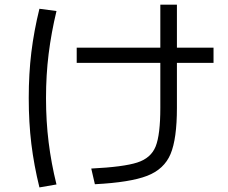

<svg xmlns="http://www.w3.org/2000/svg" viewBox="-20 -775 978 825"><path d="M668.9 -311.5V-754.9H740.2V-311.5Q740.2 -178.7 712.9 -113.3Q685.5 -47.9 612.3 -19.5Q539.1 8.8 387.7 16.6L372.1 -50.8Q510.7 -57.6 569.8 -76.7Q628.9 -95.7 648.9 -146Q668.9 -196.3 668.9 -311.5ZM309.6 -570.3H897.5V-504.9H309.6ZM103.5 -353.5Q103.5 -458 114.7 -550.3Q126 -642.6 149.4 -737.3L222.7 -727.5Q200.2 -633.8 189 -543.5Q177.7 -453.1 177.7 -353.5Q177.7 -253.9 189 -163.6Q200.2 -73.2 222.7 17.6L149.4 30.3Q126 -64.5 114.7 -156.7Q103.5 -249 103.5 -353.5Z"/></svg>

Font: Pretendard JP Variable
Style: Regular
Weight: 400
Designer: Base glyphs from Inter by Rasmus Andersson; Hangul glyphs from Noto Sans CJK(Source Han Sans) by Jang Soo-young and Kang
Foundry: Kil Hyung-jin
Version: Version 1.307;Glyphs 3.2 (3192)